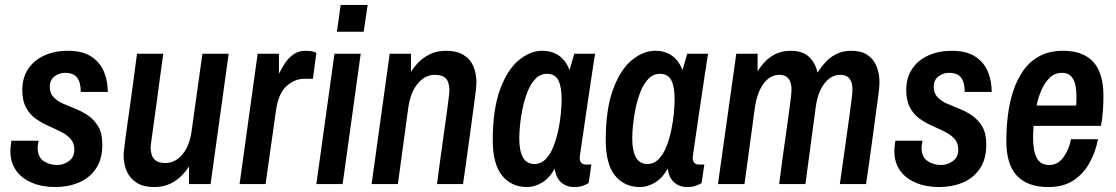

<svg xmlns="http://www.w3.org/2000/svg" viewBox="-20 -743 4504 775"><path d="M203 12Q150 12 108.5 -5.5Q67 -23 44.5 -55.5Q22 -88 22 -133Q22 -147 24 -159.5Q26 -172 26 -175H136Q135 -172 133.5 -163Q132 -154 132 -147Q132 -109 156 -93Q180 -77 211 -77Q237 -77 258.5 -93Q280 -109 280 -138Q280 -166 265 -182.5Q250 -199 226 -211Q202 -223 175 -235Q148 -247 124 -264Q100 -281 85 -309Q70 -337 70 -379Q70 -429 93.5 -464.5Q117 -500 159 -519Q201 -538 253 -538Q314 -538 349.5 -514Q385 -490 400 -452.5Q415 -415 415 -372H306Q306 -410 291.5 -429.5Q277 -449 242 -449Q219 -449 200 -434.5Q181 -420 181 -393Q181 -367 196 -351Q211 -335 235 -324.5Q259 -314 286.5 -303Q314 -292 338 -275Q362 -258 377.5 -231Q393 -204 393 -159Q393 -100 367 -62Q341 -24 298 -6Q255 12 203 12Z M602 12Q560 12 533 -4.5Q506 -21 492.5 -50Q479 -79 479 -117Q479 -125 481 -141Q483 -157 486 -181.5Q489 -206 494 -240.5Q499 -275 505 -318Q511 -361 518 -413Q525 -465 533 -526H639Q631 -469 624.5 -420Q618 -371 612.5 -331Q607 -291 602.5 -259Q598 -227 595 -204Q592 -181 590 -167.5Q588 -154 588 -150Q588 -116 602.5 -100.5Q617 -85 647 -85Q687 -85 716.5 -120Q746 -155 754 -218L797 -526H903L830 0H743V-71Q730 -51 711 -32Q692 -13 665 -0.5Q638 12 602 12Z M947 0 1020 -526H1106V-445Q1116 -466 1130 -487.5Q1144 -509 1164.5 -523.5Q1185 -538 1213 -538Q1234 -538 1245.5 -534Q1257 -530 1257 -530L1243 -425H1209Q1170 -425 1137 -396Q1104 -367 1094 -297L1052 0Z M1257 0 1330 -526H1436L1363 0ZM1340 -615 1355 -723H1464L1448 -615Z M1480 0 1553 -526H1639V-453Q1652 -474 1671 -493Q1690 -512 1717 -525Q1744 -538 1781 -538Q1823 -538 1850.5 -521.5Q1878 -505 1890.5 -476Q1903 -447 1903 -409Q1903 -401 1901.5 -385Q1900 -369 1896.5 -344.5Q1893 -320 1888.5 -285.5Q1884 -251 1878 -208Q1872 -165 1865 -113Q1858 -61 1849 0H1744Q1751 -57 1758 -106Q1765 -155 1770.5 -195Q1776 -235 1780.5 -267Q1785 -299 1788 -322Q1791 -345 1792.5 -358.5Q1794 -372 1794 -376Q1794 -411 1780 -426Q1766 -441 1736 -441Q1696 -441 1666.5 -406Q1637 -371 1628 -308L1586 0Z M2108 12Q2044 12 2006.5 -34.5Q1969 -81 1969 -177Q1969 -302 1998.5 -382Q2028 -462 2074 -500Q2120 -538 2169 -538Q2208 -538 2236 -518.5Q2264 -499 2279 -460L2298 -526H2382Q2382 -526 2378.5 -504Q2375 -482 2369.5 -445.5Q2364 -409 2357.5 -365Q2351 -321 2344.5 -277Q2338 -233 2332.5 -195Q2327 -157 2323.5 -133.5Q2320 -110 2320 -107Q2320 -92 2327 -85.5Q2334 -79 2344 -79H2367L2356 -4Q2348 1 2333.5 6.5Q2319 12 2298 12Q2266 12 2245 -7Q2224 -26 2219 -62Q2197 -23 2167 -5.5Q2137 12 2108 12ZM2137 -81Q2163 -81 2182 -100Q2201 -119 2213.5 -150.5Q2226 -182 2233.5 -217.5Q2241 -253 2244 -286.5Q2247 -320 2247 -343Q2247 -392 2234 -418.5Q2221 -445 2188 -445Q2161 -445 2141.5 -425Q2122 -405 2109.5 -373Q2097 -341 2089.5 -305.5Q2082 -270 2079 -237.5Q2076 -205 2076 -185Q2076 -134 2091 -107.5Q2106 -81 2137 -81Z M2564 12Q2500 12 2462.5 -34.5Q2425 -81 2425 -177Q2425 -302 2454.5 -382Q2484 -462 2530 -500Q2576 -538 2625 -538Q2664 -538 2692 -518.5Q2720 -499 2735 -460L2754 -526H2838Q2838 -526 2834.5 -504Q2831 -482 2825.5 -445.5Q2820 -409 2813.5 -365Q2807 -321 2800.5 -277Q2794 -233 2788.5 -195Q2783 -157 2779.5 -133.5Q2776 -110 2776 -107Q2776 -92 2783 -85.5Q2790 -79 2800 -79H2823L2812 -4Q2804 1 2789.5 6.5Q2775 12 2754 12Q2722 12 2701 -7Q2680 -26 2675 -62Q2653 -23 2623 -5.5Q2593 12 2564 12ZM2593 -81Q2619 -81 2638 -100Q2657 -119 2669.5 -150.5Q2682 -182 2689.5 -217.5Q2697 -253 2700 -286.5Q2703 -320 2703 -343Q2703 -392 2690 -418.5Q2677 -445 2644 -445Q2617 -445 2597.5 -425Q2578 -405 2565.5 -373Q2553 -341 2545.5 -305.5Q2538 -270 2535 -237.5Q2532 -205 2532 -185Q2532 -134 2547 -107.5Q2562 -81 2593 -81Z M2878 0 2952 -526H3038V-455Q3050 -475 3068 -494Q3086 -513 3111.5 -525.5Q3137 -538 3171 -538Q3219 -538 3245 -514Q3271 -490 3280 -450Q3293 -471 3311 -491Q3329 -511 3355 -524.5Q3381 -538 3417 -538Q3456 -538 3481 -521.5Q3506 -505 3518 -476Q3530 -447 3530 -409Q3530 -401 3528.5 -385Q3527 -369 3523.5 -344.5Q3520 -320 3515.5 -285.5Q3511 -251 3505 -208Q3499 -165 3492 -113Q3485 -61 3476 0H3370Q3378 -57 3385 -106Q3392 -155 3397.5 -195Q3403 -235 3407.5 -267Q3412 -299 3415 -322.5Q3418 -346 3419.5 -360.5Q3421 -375 3421 -381Q3421 -410 3409 -425.5Q3397 -441 3371 -441Q3336 -441 3309 -407.5Q3282 -374 3273 -313L3231 0H3125Q3132 -57 3139 -106Q3146 -155 3151.5 -195Q3157 -235 3161.5 -267Q3166 -299 3169 -322.5Q3172 -346 3173.5 -360.5Q3175 -375 3175 -381Q3175 -410 3163 -425.5Q3151 -441 3126 -441Q3089 -441 3062.5 -406Q3036 -371 3027 -308L2985 0Z M3771 12Q3718 12 3676.5 -5.5Q3635 -23 3612.5 -55.5Q3590 -88 3590 -133Q3590 -147 3592 -159.5Q3594 -172 3594 -175H3704Q3703 -172 3701.5 -163Q3700 -154 3700 -147Q3700 -109 3724 -93Q3748 -77 3779 -77Q3805 -77 3826.5 -93Q3848 -109 3848 -138Q3848 -166 3833 -182.5Q3818 -199 3794 -211Q3770 -223 3743 -235Q3716 -247 3692 -264Q3668 -281 3653 -309Q3638 -337 3638 -379Q3638 -429 3661.5 -464.5Q3685 -500 3727 -519Q3769 -538 3821 -538Q3882 -538 3917.5 -514Q3953 -490 3968 -452.5Q3983 -415 3983 -372H3874Q3874 -410 3859.5 -429.5Q3845 -449 3810 -449Q3787 -449 3768 -434.5Q3749 -420 3749 -393Q3749 -367 3764 -351Q3779 -335 3803 -324.5Q3827 -314 3854.5 -303Q3882 -292 3906 -275Q3930 -258 3945.5 -231Q3961 -204 3961 -159Q3961 -100 3935 -62Q3909 -24 3866 -6Q3823 12 3771 12Z M4212 12Q4128 12 4085 -33.5Q4042 -79 4042 -174Q4042 -224 4048 -275Q4054 -326 4069 -373Q4084 -420 4110 -457.5Q4136 -495 4176 -516.5Q4216 -538 4271 -538Q4352 -538 4393 -493Q4434 -448 4434 -356Q4434 -328 4432 -297Q4430 -266 4424 -235H4152Q4151 -219 4150.5 -206Q4150 -193 4150 -187Q4150 -132 4165.5 -104.5Q4181 -77 4215 -77Q4250 -77 4272.5 -108Q4295 -139 4303 -181H4412Q4402 -129 4377.5 -85Q4353 -41 4312.5 -14.5Q4272 12 4212 12ZM4164 -317H4324Q4325 -335 4325 -342.5Q4325 -350 4325 -355Q4325 -401 4311 -425Q4297 -449 4267 -449Q4238 -449 4218 -430Q4198 -411 4184.5 -381Q4171 -351 4164 -317Z"/></svg>

Font: Archivo Narrow SemiBold
Style: Italic
Weight: 600
Italic angle: -8°
Designer: Hector Gatti
Foundry: Omnibus-Type
Version: Version 3.002